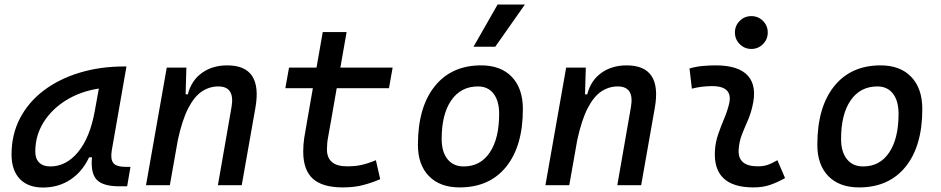

<svg xmlns="http://www.w3.org/2000/svg" viewBox="-20 -815 4142 845"><path d="M169.4 10.3Q103 10.3 66.9 -27.8Q30.8 -65.9 30.8 -135.3Q30.8 -223.1 68.1 -294.7Q105.5 -366.2 172.9 -417Q240.2 -467.8 330.6 -495.1Q420.9 -522.5 526.9 -522.5H536.6L472.2 -154.8Q465.3 -115.7 478.3 -98.1Q491.2 -80.6 534.2 -80.6H554.2L539.6 4.9H504.9Q433.1 4.9 405.8 -23.9Q378.4 -52.7 384.8 -122.6H372.1Q342.3 -59.1 289.8 -24.4Q237.3 10.3 169.4 10.3ZM201.2 -82.5Q271.5 -82.5 323.7 -146Q376 -209.5 397 -325.7L415 -425.3Q335 -413.1 271.7 -374.3Q208.5 -335.4 171.9 -277.1Q135.3 -218.8 135.3 -147.5Q135.3 -116.2 152.6 -99.4Q169.9 -82.5 201.2 -82.5Z M622.6 0 713.9 -517.6H800.3L796.9 -399.9H806.6Q822.3 -460.9 868.7 -494.1Q915 -527.3 980 -527.3Q1137.2 -527.3 1104 -340.3L1043.9 0H939L999 -344.2Q1014.6 -434.6 940.9 -434.6Q901.9 -434.6 868.4 -412.4Q835 -390.1 808.3 -338.4Q781.7 -286.6 762.7 -198.7L727.5 0Z M1488.8 9.8Q1398.9 9.8 1356.7 -28.6Q1314.5 -66.9 1314.5 -147.9Q1314.5 -178.2 1318.8 -207Q1323.2 -235.8 1332.5 -287.1L1356.9 -426.8H1235.8L1252 -517.6H1373L1400.4 -673.8H1505.4L1478 -517.6H1708L1691.9 -426.8H1461.9L1437.5 -287.1Q1429.2 -238.3 1424.1 -211.9Q1418.9 -185.5 1418.9 -157.7Q1418.9 -83 1507.8 -83Q1543.5 -83 1570.3 -88.9Q1597.2 -94.7 1634.3 -109.9L1653.3 -26.4Q1618.2 -11.2 1578.9 -0.7Q1539.6 9.8 1488.8 9.8Z M2002.9 9.8Q1916.5 9.8 1867.9 -39.8Q1819.3 -89.4 1819.3 -177.7Q1819.3 -342.8 1893.1 -435.1Q1966.8 -527.3 2097.7 -527.3Q2184.1 -527.3 2232.7 -476.6Q2281.2 -425.8 2281.2 -335Q2281.2 -172.4 2207.8 -81.3Q2134.3 9.8 2002.9 9.8ZM2021 -82.5Q2094.2 -82.5 2135.5 -143.8Q2176.8 -205.1 2176.8 -314Q2176.8 -370.6 2152.3 -402.6Q2127.9 -434.6 2083.5 -434.6Q2008.3 -434.6 1966.1 -373.5Q1923.8 -312.5 1923.8 -203.6Q1923.8 -146.5 1949.5 -114.5Q1975.1 -82.5 2021 -82.5ZM2064 -609.4 2169.9 -794.9H2290L2159.7 -609.4Z M2380.4 0 2471.7 -517.6H2558.1L2554.7 -399.9H2564.5Q2580.1 -460.9 2626.5 -494.1Q2672.9 -527.3 2737.8 -527.3Q2895 -527.3 2861.8 -340.3L2801.8 0H2696.8L2756.8 -344.2Q2772.5 -434.6 2698.7 -434.6Q2659.7 -434.6 2626.2 -412.4Q2592.8 -390.1 2566.2 -338.4Q2539.6 -286.6 2520.5 -198.7L2485.4 0Z M3401.4 -109.9 3435.1 -31.2Q3405.3 -14.2 3372.1 -2.2Q3338.9 9.8 3295.9 9.8Q3116.2 9.8 3126.5 -153.3Q3128.9 -189.9 3140.9 -224.6Q3152.8 -259.3 3166.7 -292Q3180.7 -324.7 3188 -355Q3209 -436 3114.3 -436Q3067.9 -436 3024.9 -424.8L3014.6 -513.7Q3043.5 -522 3072.3 -524.7Q3101.1 -527.3 3129.9 -527.3Q3231 -527.3 3272 -481.2Q3313 -435.1 3291 -345.2Q3282.7 -310.5 3269.3 -280.5Q3255.9 -250.5 3244.6 -221.2Q3233.4 -191.9 3231 -157.7Q3225.6 -83 3314.9 -83Q3339.4 -83 3357.7 -89.1Q3376 -95.2 3401.4 -109.9ZM3286.6 -599.6Q3256.8 -599.6 3235.6 -620.8Q3214.4 -642.1 3214.4 -671.9Q3214.4 -702.1 3235.6 -723.1Q3256.8 -744.1 3286.6 -744.1Q3316.9 -744.1 3337.9 -723.1Q3358.9 -702.1 3358.9 -671.9Q3358.9 -642.1 3337.9 -620.8Q3316.9 -599.6 3286.6 -599.6Z M3760.7 9.8Q3674.3 9.8 3625.7 -39.8Q3577.1 -89.4 3577.1 -177.7Q3577.1 -342.8 3650.9 -435.1Q3724.6 -527.3 3855.5 -527.3Q3941.9 -527.3 3990.5 -476.6Q4039.1 -425.8 4039.1 -335Q4039.1 -172.4 3965.6 -81.3Q3892.1 9.8 3760.7 9.8ZM3778.8 -82.5Q3852.1 -82.5 3893.3 -143.8Q3934.6 -205.1 3934.6 -314Q3934.6 -370.6 3910.2 -402.6Q3885.7 -434.6 3841.3 -434.6Q3766.1 -434.6 3723.9 -373.5Q3681.6 -312.5 3681.6 -203.6Q3681.6 -146.5 3707.3 -114.5Q3732.9 -82.5 3778.8 -82.5Z"/></svg>

Font: Cascadia Mono
Style: Italic
Weight: 400
Italic angle: -10°
Monospace: yes
Designer: Aaron Bell
Foundry: Saja Typeworks
Version: Version 2404.023; ttfautohint (v1.8.4)